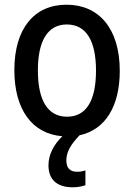

<svg xmlns="http://www.w3.org/2000/svg" viewBox="-20 -570 570 816"><path d="M289 226C311 226 330 222 343 217V154C335 157 323 160 309 160C278 160 262 145 262 112C262 78 278 47 318 5C428 -19 489 -118 489 -269C489 -450 399 -550 263 -550C124 -550 41 -447 41 -272C41 -104 117 -1 245 9C209 44 186 86 186 133C186 191 220 226 289 226ZM265 -74C183 -74 141 -143 141 -271C141 -397 183 -466 264 -466C346 -466 388 -397 388 -270C388 -143 347 -74 265 -74Z"/></svg>

Font: Noto Sans Mono Condensed Medium
Style: Regular
Weight: 500
Width: 3
Designer: Monotype Design Team
Foundry: Monotype Imaging Inc.
Version: Version 2.014